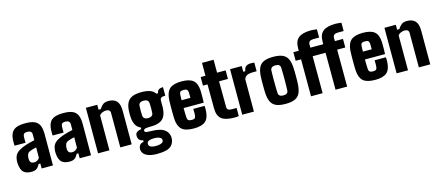

<svg xmlns="http://www.w3.org/2000/svg" viewBox="-62 -1526 5597 2444"><g transform="rotate(-15 2736.0 -304.5)"><path d="M172.5 8Q102 8 68.2 -24.5Q34.5 -57 27.5 -137Q27 -145.5 27 -159Q27 -172.5 27.5 -180Q31 -221 47.5 -249.8Q64 -278.5 98.8 -300Q133.5 -321.5 191.5 -341Q221.5 -351 248 -357.5Q274.5 -364 309.5 -372V-446Q309.5 -473 294.5 -485.5Q279.5 -498 248.5 -498Q221.5 -498 208.2 -487.5Q195 -477 193.5 -453Q193 -447.5 192.8 -428.2Q192.5 -409 192.8 -390.5Q193 -372 193.5 -369H48.5Q48 -375 47.5 -395.5Q47 -416 47.5 -436Q50 -496.5 69.8 -535Q89.5 -573.5 133.5 -591.8Q177.5 -610 253.5 -610Q331 -610 375.2 -589.8Q419.5 -569.5 438 -525.8Q456.5 -482 456.5 -412L455.5 0H306.5V-65H283.5Q265 -27 241 -9.5Q217 8 172.5 8ZM235.5 -99Q258 -99 277.5 -110.2Q297 -121.5 307.5 -140L308.5 -277Q288.5 -272.5 267.8 -267.2Q247 -262 229.5 -255Q198 -243 189 -222.8Q180 -202.5 178.5 -180Q178 -167.5 178 -163Q178 -158.5 178.5 -148Q181 -124 195.2 -111.5Q209.5 -99 235.5 -99Z M674 8Q603.5 8 569.8 -24.5Q536 -57 529 -137Q528.5 -145.5 528.5 -159Q528.5 -172.5 529 -180Q532.5 -221 549 -249.8Q565.5 -278.5 600.2 -300Q635 -321.5 693 -341Q723 -351 749.5 -357.5Q776 -364 811 -372V-446Q811 -473 796 -485.5Q781 -498 750 -498Q723 -498 709.8 -487.5Q696.5 -477 695 -453Q694.5 -447.5 694.2 -428.2Q694 -409 694.2 -390.5Q694.5 -372 695 -369H550Q549.5 -375 549 -395.5Q548.5 -416 549 -436Q551.5 -496.5 571.2 -535Q591 -573.5 635 -591.8Q679 -610 755 -610Q832.5 -610 876.8 -589.8Q921 -569.5 939.5 -525.8Q958 -482 958 -412L957 0H808V-65H785Q766.5 -27 742.5 -9.5Q718.5 8 674 8ZM737 -99Q759.5 -99 779 -110.2Q798.5 -121.5 809 -140L810 -277Q790 -272.5 769.2 -267.2Q748.5 -262 731 -255Q699.5 -243 690.5 -222.8Q681.5 -202.5 680 -180Q679.5 -167.5 679.5 -163Q679.5 -158.5 680 -148Q682.5 -124 696.8 -111.5Q711 -99 737 -99Z M1050 0V-600H1200V-535H1229Q1251.5 -571 1277 -590.5Q1302.5 -610 1352 -610Q1419.5 -610 1456.2 -571Q1493 -532 1493 -441V0H1343V-454Q1343 -478 1328.5 -489.5Q1314 -501 1287 -501Q1264 -501 1237 -489.2Q1210 -477.5 1200 -458V0Z M1773.5 202Q1692.5 202 1643.2 178Q1594 154 1582.5 110Q1581 103 1580 92Q1579 81 1580.5 73Q1585 46.5 1601.2 29.5Q1617.5 12.5 1647.5 9V-12Q1620 -16 1603.2 -31Q1586.5 -46 1582.5 -70Q1581 -82 1581.5 -88.5Q1582 -95 1582.5 -103Q1585.5 -125 1606.5 -138.2Q1627.5 -151.5 1660.5 -156V-177Q1617 -196 1595.2 -235.5Q1573.5 -275 1569.5 -337Q1569 -352.5 1568.5 -365Q1568 -377.5 1568 -388.2Q1568 -399 1568.5 -409.2Q1569 -419.5 1569.5 -430Q1574.5 -494.5 1597.8 -534.2Q1621 -574 1666.5 -592Q1712 -610 1783.5 -610Q1852.5 -610 1897 -593.5Q1941.5 -577 1964.5 -541H1985.5Q1990 -572.5 2008.8 -586.2Q2027.5 -600 2066.5 -600V-487H2050.5Q2025 -487 2010.8 -476.8Q1996.5 -466.5 1996.5 -437V-409Q1996.5 -399.5 1996.5 -391.5Q1996.5 -383.5 1996.8 -375.5Q1997 -367.5 1996.8 -358.2Q1996.5 -349 1995.5 -337Q1991.5 -272.5 1968.8 -232.8Q1946 -193 1900.8 -174.5Q1855.5 -156 1783.5 -156Q1735.5 -156 1713.5 -149.8Q1691.5 -143.5 1691.5 -129V-126Q1691.5 -116 1697.2 -110.2Q1703 -104.5 1721.5 -102Q1740 -99.5 1778.5 -99Q1886 -97.5 1938.8 -65.8Q1991.5 -34 2003.5 27Q2005 35 2005.5 47.8Q2006 60.5 2003.5 75Q1996 120.5 1970.2 148.5Q1944.5 176.5 1896.2 189.2Q1848 202 1773.5 202ZM1784.5 100Q1811.5 100 1832.5 95.8Q1853.5 91.5 1866.8 83.5Q1880 75.5 1884.5 64Q1887.5 55.5 1887 48Q1886.5 40.5 1883.5 33Q1879 22 1866 14.5Q1853 7 1832.5 3Q1812 -1 1784.5 -1Q1748 -1 1724.8 7.8Q1701.5 16.5 1695.5 33Q1693.5 41 1693.5 49Q1693.5 57 1695.5 64Q1699.5 75.5 1711.2 83.5Q1723 91.5 1741.5 95.8Q1760 100 1784.5 100ZM1783.5 -268Q1812 -268 1829.5 -280.8Q1847 -293.5 1848.5 -315Q1849.5 -330.5 1850.2 -346.5Q1851 -362.5 1851 -379.2Q1851 -396 1850.2 -413.8Q1849.5 -431.5 1848.5 -450Q1847 -472.5 1830.2 -485.2Q1813.5 -498 1783.5 -498Q1752 -498 1734.8 -485Q1717.5 -472 1716.5 -448Q1716 -429 1715.2 -412.5Q1714.5 -396 1714.5 -380.8Q1714.5 -365.5 1715 -350.2Q1715.5 -335 1716.5 -319Q1718 -294.5 1735.5 -281.2Q1753 -268 1783.5 -268Z M2313 10Q2202 10 2154.5 -32.2Q2107 -74.5 2101 -168Q2099.5 -191.5 2099 -228.5Q2098.5 -265.5 2098.5 -305.8Q2098.5 -346 2099.2 -379.8Q2100 -413.5 2101 -430Q2108 -527 2157 -568.5Q2206 -610 2311 -610Q2417 -610 2464.8 -569.5Q2512.5 -529 2517 -436Q2517.5 -424 2517.8 -396.5Q2518 -369 2517.8 -336Q2517.5 -303 2516 -275H2251Q2251 -246 2251.8 -215.8Q2252.5 -185.5 2254 -151Q2255 -125 2268.2 -113.5Q2281.5 -102 2313 -102Q2342.5 -102 2354 -113.5Q2365.5 -125 2367 -152Q2368 -167 2368.2 -185.5Q2368.5 -204 2367 -233H2516Q2517 -227 2517.5 -205.8Q2518 -184.5 2517 -168Q2512.5 -73 2465 -31.5Q2417.5 10 2313 10ZM2252 -378H2368Q2368 -395 2368 -410.5Q2368 -426 2367.8 -437.2Q2367.5 -448.5 2367 -453Q2365.5 -477 2353 -487.5Q2340.5 -498 2311 -498Q2279.5 -498 2267.2 -487.5Q2255 -477 2254 -453Q2253.5 -433 2252.8 -414.2Q2252 -395.5 2252 -378Z M2849 10Q2728.5 10 2676.5 -31.2Q2624.5 -72.5 2624 -170L2623 -487H2563V-600H2626V-770H2779V-600H2892V-487H2775L2777 -152Q2777 -121.5 2793.5 -111.2Q2810 -101 2849 -101Q2862.5 -101 2875 -101.5Q2887.5 -102 2903 -102V5Q2891 7 2878 8.5Q2865 10 2849 10Z M2950 0V-600H3104V-525H3131Q3137 -569.5 3161 -586.8Q3185 -604 3223 -604Q3236.5 -604 3249.5 -603Q3262.5 -602 3270 -601V-487H3225Q3172.5 -487 3142 -472.5Q3111.5 -458 3104 -422V0Z M3520 10Q3443.5 10 3397.5 -10Q3351.5 -30 3329.8 -74.2Q3308 -118.5 3304 -191Q3303 -210 3302.5 -239.2Q3302 -268.5 3302 -301.2Q3302 -334 3302.5 -363Q3303 -392 3304 -410Q3308.5 -483.5 3330.5 -527.5Q3352.5 -571.5 3398.2 -590.8Q3444 -610 3520 -610Q3598 -610 3643.5 -589.5Q3689 -569 3710 -525Q3731 -481 3735 -410Q3736 -391 3736.8 -361.5Q3737.5 -332 3737.5 -299.5Q3737.5 -267 3736.8 -238Q3736 -209 3735 -191Q3730.5 -118.5 3709.5 -74.2Q3688.5 -30 3643 -10Q3597.5 10 3520 10ZM3520 -102Q3554.5 -102 3569 -115.2Q3583.5 -128.5 3584 -153Q3585.5 -197.5 3586.2 -234.2Q3587 -271 3587 -304.8Q3587 -338.5 3586.2 -373.2Q3585.5 -408 3584 -448Q3583.5 -472 3569 -485Q3554.5 -498 3520 -498Q3486.5 -498 3470.8 -484Q3455 -470 3454 -448Q3453 -417.5 3452.5 -382.2Q3452 -347 3452 -309Q3452 -271 3452.8 -231.8Q3453.5 -192.5 3455 -153Q3456 -128.5 3471.2 -115.2Q3486.5 -102 3520 -102Z M3856.5 0 3855.5 -487H3784.5V-600H3855.5V-633Q3855.5 -728.5 3908.2 -769.8Q3961 -811 4070.5 -811Q4088.5 -811 4109.2 -809Q4130 -807 4149.5 -804V-695Q4130 -695 4110 -695Q4090 -695 4070.5 -695Q4040.5 -695 4024.5 -682Q4008.5 -669 4008.5 -645V-600H4178.5V-633Q4178.5 -728.5 4231.2 -769.8Q4284 -811 4393.5 -811Q4411.5 -811 4432.2 -809Q4453 -807 4472.5 -804V-695Q4453 -695 4433 -695Q4413 -695 4393.5 -695Q4363.5 -695 4347.5 -682Q4331.5 -669 4331.5 -645V-600H4438.5V-487H4331.5L4332.5 0H4179.5L4178.5 -487H4008.5L4009.5 0Z M4702.5 10Q4591.5 10 4544 -32.2Q4496.5 -74.5 4490.5 -168Q4489 -191.5 4488.5 -228.5Q4488 -265.5 4488 -305.8Q4488 -346 4488.8 -379.8Q4489.5 -413.5 4490.5 -430Q4497.5 -527 4546.5 -568.5Q4595.5 -610 4700.5 -610Q4806.5 -610 4854.2 -569.5Q4902 -529 4906.5 -436Q4907 -424 4907.2 -396.5Q4907.5 -369 4907.2 -336Q4907 -303 4905.5 -275H4640.5Q4640.5 -246 4641.2 -215.8Q4642 -185.5 4643.5 -151Q4644.5 -125 4657.8 -113.5Q4671 -102 4702.5 -102Q4732 -102 4743.5 -113.5Q4755 -125 4756.5 -152Q4757.5 -167 4757.8 -185.5Q4758 -204 4756.5 -233H4905.5Q4906.5 -227 4907 -205.8Q4907.5 -184.5 4906.5 -168Q4902 -73 4854.5 -31.5Q4807 10 4702.5 10ZM4641.5 -378H4757.5Q4757.5 -395 4757.5 -410.5Q4757.5 -426 4757.2 -437.2Q4757 -448.5 4756.5 -453Q4755 -477 4742.5 -487.5Q4730 -498 4700.5 -498Q4669 -498 4656.8 -487.5Q4644.5 -477 4643.5 -453Q4643 -433 4642.2 -414.2Q4641.5 -395.5 4641.5 -378Z M4984.5 0V-600H5134.5V-535H5163.5Q5186 -571 5211.5 -590.5Q5237 -610 5286.5 -610Q5354 -610 5390.8 -571Q5427.5 -532 5427.5 -441V0H5277.5V-454Q5277.5 -478 5263 -489.5Q5248.5 -501 5221.5 -501Q5198.5 -501 5171.5 -489.2Q5144.5 -477.5 5134.5 -458V0Z"/></g></svg>

Font: Big Shoulders Text Thin Black
Style: Regular
Weight: 900
Version: Version 2.002